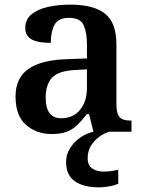

<svg xmlns="http://www.w3.org/2000/svg" viewBox="-20 -568 624 828"><path d="M203 10Q137 10 92 -29.5Q47 -69 47 -152Q47 -232 103 -271Q159 -310 273 -313L355 -316V-374Q355 -427 341 -459Q327 -491 277 -491Q231 -491 215 -461Q199 -431 199 -383Q144 -383 116.5 -398Q89 -413 89 -448Q89 -484 115.5 -506Q142 -528 186 -538Q230 -548 284 -548Q383 -548 432.5 -509.5Q482 -471 482 -376V-120Q482 -78 495.5 -63Q509 -48 543 -48H547V0H383L364 -76H355Q334 -49 314 -29.5Q294 -10 268.5 0Q243 10 203 10ZM244 -58Q295 -58 325 -94Q355 -130 355 -191V-269L302 -266Q231 -262 204 -232.5Q177 -203 177 -147Q177 -58 244 -58ZM408 240Q340 240 302.5 213.5Q265 187 265 130Q265 99 281.5 72Q298 45 325 26Q352 7 383 0H451Q430 6 408.5 21.5Q387 37 372.5 60Q358 83 358 115Q358 145 377.5 158.5Q397 172 427 172Q441 172 456.5 170Q472 168 490 164V224Q474 232 449 236Q424 240 408 240Z"/></svg>

Font: Noto Serif Hentaigana SemiBold
Style: Regular
Weight: 600
Designer: Kazuhiro Yamada
Foundry: nipponia
Version: Version 1.000; ttfautohint (v1.8.4.7-5d5b)